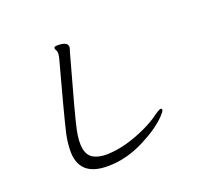

<svg xmlns="http://www.w3.org/2000/svg" viewBox="-123 -894 1246 1093"><g transform="rotate(-20 500.0 -347.5)"><path d="M381 -681 374 -659Q274 -301 261 -237L260 -233Q230 -92 293 -57Q324 -40 370 -40H380Q487 -44 611 -101Q667 -127 702.5 -153Q738 -179 748 -179Q758 -179 756 -169.5Q754 -160 733 -138Q680 -83 584 -34Q472 25 355 25Q179 25 184 -136Q185 -182 196 -233Q225 -355 306 -652L307 -658Q312 -683 305 -694Q298 -705 299.5 -712.5Q301 -720 321 -720Q389 -720 381 -681Z"/></g></svg>

Font: LXGW Bright GB
Style: Italic
Weight: 400
Italic angle: -12°
Designer: Christian Thalmann (Catharsis Fonts)
Foundry: LXGW / Christian Thalmann (Catharsis Fonts) / Fontworks Inc.
Version: Version 5.510